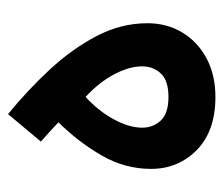

<svg xmlns="http://www.w3.org/2000/svg" viewBox="-60 -506 570 491"><g transform="rotate(-90 225.5 -260.0)"><path d="M223.6 5.4Q136.2 5.4 87.9 -42.2Q39.6 -89.8 39.6 -159.2Q39.6 -226.1 74 -285.6Q108.4 -345.2 158.7 -396Q134.8 -418.9 109.4 -440.9L179.7 -524.9Q239.7 -476.1 292.7 -419.2Q345.7 -362.3 378.9 -299.3Q412.1 -236.3 412.1 -168.5Q412.1 -118.7 388.4 -79.3Q364.7 -40 322.3 -17.3Q279.8 5.4 223.6 5.4ZM223.6 -114.7Q265.6 -114.7 283.7 -134.3Q301.8 -153.8 301.8 -182.1Q301.8 -214.8 281.5 -253.4Q261.2 -292 223.6 -326.7Q186.5 -292.5 165.8 -253.4Q145 -214.4 145 -182.1Q145 -153.8 163.3 -134.3Q181.6 -114.7 223.6 -114.7Z"/></g></svg>

Font: Estedad-FD SemiBold
Style: Regular
Weight: 600
Designer: Amin Abedi
Version: Version 7.3